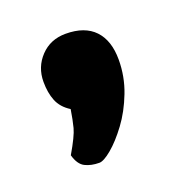

<svg xmlns="http://www.w3.org/2000/svg" viewBox="-59 -184 306 331"><g transform="rotate(-20 94.0 -18.5)"><path d="M72 96Q57 96 46 90.5Q35 85 30 67Q47 38 50.5 24.5Q54 11 57 -8Q41 -18 35 -33Q29 -48 29 -68Q29 -95 47 -114Q65 -133 93 -133Q128 -133 146 -114Q164 -95 164 -60Q164 -29 153 -0.5Q142 28 126 49.5Q110 71 95 83.5Q80 96 72 96Z"/></g></svg>

Font: Yanone Kaffeesatz ExtraLight
Style: Regular
Weight: 200
Designer: Yanone (Cyrillic: Daniel Pouzeot, Huerta Tipografica, and Cyreal)
Foundry: Yanone
Version: Version 2.003